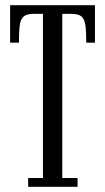

<svg xmlns="http://www.w3.org/2000/svg" viewBox="-20 -720 405 740"><path d="M88.5 0V-34H145.5V-666.5H109Q83.5 -666.5 71.5 -656.8Q59.5 -647 56.2 -623Q53 -599 53 -555.5H19V-700H346V-555.5H312.5Q312.5 -599 309 -623Q305.5 -647 293.8 -656.8Q282 -666.5 256 -666.5H220V-34H279V0Z"/></svg>

Font: Imbue 10pt
Style: Regular
Weight: 400
Designer: Tyler Finck
Foundry: Etcetera Type Company
Version: Version 1.102; ttfautohint (v1.8.3)